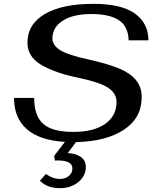

<svg xmlns="http://www.w3.org/2000/svg" viewBox="-20 -730 821 1000"><path d="M718 -225Q718 -115 625 -54Q532 7 376 10L333 67Q378 70 402.5 88.5Q427 107 427 139Q427 186 388.5 218Q350 250 292 250Q225 250 188 211L219 176Q255 202 292 202Q320 202 338.5 186.5Q357 171 357 147Q357 102 266 106L262 82L318 9Q186 1 119.5 -57.5Q53 -116 53 -220H158Q158 -126 205.5 -84.5Q253 -43 362 -43Q468 -43 527.5 -84.5Q587 -126 587 -200Q587 -244 543 -273Q499 -302 388 -325Q266 -350 194.5 -392.5Q123 -435 123 -507Q123 -604 213.5 -657Q304 -710 466 -710Q612 -710 682.5 -659.5Q753 -609 753 -520H650Q648 -593 599 -625Q550 -657 455 -657Q362 -657 307.5 -622.5Q253 -588 253 -530Q253 -494 294 -468.5Q335 -443 442 -420Q536 -399 595 -375.5Q654 -352 686 -315.5Q718 -279 718 -225Z"/></svg>

Font: Fahkwang Medium
Style: Italic
Weight: 500
Italic angle: -10°
Version: Version 1.000; ttfautohint (v1.6)